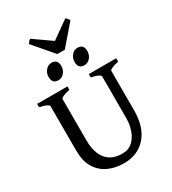

<svg xmlns="http://www.w3.org/2000/svg" viewBox="-240 -1136 1139 1274"><g transform="rotate(-30 329.5 -499.5)"><path d="M628.9 -589.4Q595.7 -582.5 577.4 -574.2Q559.1 -565.9 559.1 -559.1V-255.9Q559.1 -127.9 496.1 -56.6Q433.1 14.6 327.6 14.6Q260.7 14.6 207.5 -10.3Q154.3 -35.2 123.5 -86.4Q92.8 -137.7 92.8 -216.8V-559.1Q92.8 -564.9 75.7 -573.7Q58.6 -582.5 23.4 -589.4V-615.2H255.4V-589.4Q222.2 -582.5 203.9 -574.2Q185.5 -565.9 185.5 -559.1V-243.7Q185.5 -149.9 226.3 -98.1Q267.1 -46.4 350.6 -46.4Q397 -46.4 427.5 -74.2Q458 -102.1 473.1 -146Q488.3 -189.9 488.3 -238.3V-559.1Q488.3 -564.9 471.2 -573.7Q454.1 -582.5 418.9 -589.4V-615.2H628.9ZM288.1 -753.4Q288.1 -723.1 269.8 -701.7Q251.5 -680.2 225.1 -680.2Q178.2 -680.2 178.2 -731.4Q178.2 -761.7 197 -783Q215.8 -804.2 241.2 -804.2Q288.1 -804.2 288.1 -753.4ZM487.3 -753.4Q487.3 -723.1 469 -701.7Q450.7 -680.2 423.8 -680.2Q377.4 -680.2 377.4 -731.4Q377.4 -761.7 396.2 -783Q415 -804.2 440.4 -804.2Q487.3 -804.2 487.3 -753.4ZM361.8 -834.5H304.7L174.8 -986.3Q181.6 -996.1 186.3 -1002.2Q190.9 -1008.3 199.2 -1012.7L334.5 -918L467.8 -1012.7Q476.1 -1008.3 481.2 -1002.2Q486.3 -996.1 492.7 -986.3Z"/></g></svg>

Font: Gentium Book Plus
Style: Regular
Weight: 400
Designer: Victor Gaultney, Annie Olsen, Iska Routamaa, Becca Hirsbrunner
Foundry: SIL International
Version: Version 6.101